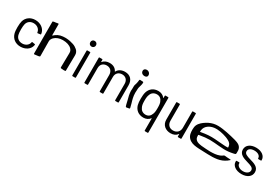

<svg xmlns="http://www.w3.org/2000/svg" viewBox="66 -1900 4698 3267"><g transform="rotate(30 2415.0 -266.5)"><path d="M259 8C357 8 435 -45 455 -122C457 -130 458 -137 459 -142C460 -149 456 -152 450 -153L401 -161C395 -162 390 -160 389 -153C389 -152 389 -151 388 -149V-145C376 -93 326 -54 259 -54C191 -54 145 -94 132 -152C127 -172 123 -205 123 -254C123 -299 127 -334 132 -355C145 -412 191 -452 259 -452C328 -452 377 -410 388 -361L391 -346C392 -340 396 -336 402 -337L452 -344C458 -345 462 -348 461 -355C460 -363 458 -373 455 -385C435 -456 360 -514 259 -514C162 -514 89 -459 65 -377C57 -346 52 -310 52 -255C52 -204 55 -165 65 -131C90 -47 161 8 259 8Z M633.3 -442.7C633.3 -445.6 633.3 -448.5 633.3 -451.3C633.3 -453.1 633.3 -454.9 633.3 -456.6C633.3 -458.8 633.3 -460.9 633.3 -463C633.5 -470.1 633.3 -476.7 633.3 -483.5C633.1 -502.5 632.9 -515.4 632.9 -534.5C632.9 -537.9 633 -541.2 633 -544.6V-550.6C633 -553.7 632.9 -556.8 632.9 -559.9C632.9 -574.5 632.7 -589.6 632.7 -604.3C632.7 -607.5 632.7 -610.7 632.6 -613.8C632.6 -622.5 632.5 -629.6 632.5 -639C632.5 -642.8 632.7 -646.7 632.7 -650.7C632.7 -656.2 623 -656.7 617.8 -655.8C603.3 -653.6 588.8 -650.6 574 -648.3C559.3 -646 538.6 -646.3 526.1 -640C519.5 -636.6 520.6 -629.3 520.6 -619.9C520.6 -614.7 520.7 -609.5 520.7 -604.3C520.7 -586.9 520.4 -569.2 520.4 -552C520.4 -548.2 520.5 -544.3 520.5 -540.5C520.5 -536.7 520.4 -532.9 520.4 -529.1V-477.1C520.4 -471 520.3 -465 520.3 -459C520.3 -452.6 520.4 -446.1 520.4 -439.6C520.4 -432.2 520.3 -424.8 520.3 -417.5V-376C520.3 -358.2 520.4 -340.4 520.4 -322.7V-282.4C520.5 -278.9 520.5 -275.4 520.5 -271.9V-255.5C520.5 -252.4 520.6 -249.4 520.6 -246.3C520.6 -243.3 520.5 -240.4 520.5 -237.4C520.5 -229.4 520.7 -221.1 520.7 -212.9C520.7 -204.1 520.7 -195.3 520.7 -186.5C520.7 -167.6 520.8 -148.6 520.8 -129.8C520.8 -122.6 521.1 -115.2 521.1 -108.3C521.1 -104.9 521.1 -101.6 521.1 -98.2C521.1 -75.9 521.2 -53 521.2 -31.2C521.3 -22.6 521.5 -13.7 521.5 -4.9C521.5 0.4 528 2.8 532.9 2.6C546 2.2 558.5 -0.2 570.7 -2.1C589.3 -4.9 617.7 -5.1 632.2 -14.8C635.7 -17.2 640.1 -27.7 636.5 -33.8C637.5 -38.3 636.6 -43.1 636.6 -47.6C636.6 -50.1 636.7 -52.5 636.7 -55C636.7 -57.8 636.6 -60.6 636.6 -63.6C636.5 -68.9 636.2 -74.7 636.2 -79.8C636.2 -85.3 636.1 -90.4 636.1 -95.9C636.1 -115.6 635.3 -136 635.7 -156.8C634.7 -158.5 635.5 -164 635.4 -166.9V-172.9C635.4 -174.8 635.4 -176.6 635.4 -178.4C635.4 -180.5 635.5 -182.5 635.5 -184.6C635.5 -187.8 634.4 -193.7 635.6 -195.8C634.4 -197 635.1 -202.7 635.1 -205.6C635.1 -210.8 635 -216.3 635 -221.7C635 -227.4 635 -233 634.9 -238.6C634.9 -250.5 634.4 -264.4 634.7 -277.9C634.7 -280.4 634.5 -282.7 634.5 -285.1C634.5 -286.9 634.3 -288.6 634.3 -290.3C634.3 -293.7 634.4 -297.1 634.5 -300.5C634.5 -302.1 634.2 -303.8 634.2 -305.3C634.2 -308 634.1 -310.3 634.1 -313C634.1 -326.4 637.1 -339.8 641.4 -349.3C645.4 -358.6 650.1 -366.1 655.3 -374C659.5 -380.4 665.5 -386.7 671.1 -392C709.3 -427.5 761.2 -450.9 834.3 -450.9C906.5 -450.9 971.1 -431.5 1007.5 -392.7C1025.3 -373.8 1038.8 -353.3 1038.5 -316.1C1038 -225 1034.7 -133.4 1034.2 -40.8C1034.2 -40.1 1034.2 -39.4 1034.2 -38.8C1033.9 -25.9 1035.3 -20.1 1047 -19.1C1063.9 -17.7 1137.2 -6.9 1136.1 -24.6C1135 -40.8 1136.4 -57.1 1136.6 -73.9C1136.6 -75.1 1136.8 -76.3 1136.8 -77.5C1136.8 -90.5 1137.2 -103.4 1137.2 -116.4C1137.2 -121 1137.1 -125.6 1137.1 -130.2C1137.1 -131.2 1137.4 -132.3 1137.4 -133.3C1137.5 -141.1 1137.8 -148.9 1137.8 -156.4C1137.8 -159.9 1137.6 -163.5 1137.6 -167.1C1137.6 -168 1137.8 -169.1 1137.8 -170.2C1138 -177.3 1138.3 -184.2 1138.3 -190.6C1138.3 -193.9 1138.6 -197.1 1138.6 -200.1C1138.6 -202.8 1138.5 -205.4 1138.5 -208C1138.5 -217.1 1138.8 -226.5 1139 -235.6C1139 -238.9 1139 -242.4 1139 -245.9C1139 -248.9 1139.2 -251.8 1139.2 -254.7C1139.3 -257 1139.2 -259.2 1139.1 -261.5C1139.1 -267.4 1139.2 -274.1 1139.8 -280.6C1139.8 -280.9 1139.8 -281.2 1139.8 -281.5C1139.8 -283.8 1139.8 -286.1 1139.8 -288.4C1139.8 -295.1 1140.1 -301.4 1140.1 -308.3C1140 -313.5 1140.3 -318.7 1140.4 -323.6C1140.4 -324.6 1140.4 -325.6 1140.4 -326.5C1142.8 -372.6 1121.8 -407.8 1097.2 -429C1073.2 -449.8 1044.8 -467.8 1011.4 -478.9C969.3 -492.6 924.7 -503.5 870.7 -506.1H870C863 -506.5 856.1 -506.8 848.7 -506.8C832.4 -506.8 817.6 -505.3 802.9 -504.3C733.5 -499.2 680.5 -467.5 641.6 -430.2C639.5 -428.3 637.3 -427.4 634.4 -428.7C634 -430.3 633.4 -432 633.4 -434.3C633.4 -437.2 633.3 -440 633.3 -442.7Z M1309 -598C1341 -598 1365 -622 1365 -654C1365 -687 1341 -710 1309 -710C1276 -710 1253 -687 1253 -654C1253 -622 1276 -598 1309 -598ZM1281 -1H1332C1338 -1 1342 -5 1342 -11V-497C1342 -503 1338 -507 1332 -507H1281C1275 -507 1271 -503 1271 -497V-11C1271 -5 1275 -1 1281 -1Z M2022 -513C1957 -513 1899 -488 1869 -431C1867 -428 1865 -428 1864 -431C1839 -484 1788 -513 1720 -513C1664 -513 1616 -494 1586 -455C1583 -452 1581 -453 1581 -456V-496C1581 -502 1577 -506 1571 -506H1520C1514 -506 1510 -502 1510 -496V-10C1510 -4 1514 0 1520 0H1571C1577 0 1581 -4 1581 -10V-333C1581 -406 1627 -451 1697 -451C1766 -451 1811 -405 1811 -331V-10C1811 -4 1815 0 1821 0H1872C1878 0 1882 -4 1882 -10V-333C1882 -406 1930 -451 2000 -451C2068 -451 2114 -405 2114 -331V-10C2114 -4 2118 0 2124 0H2174C2180 0 2184 -4 2184 -10V-345C2184 -450 2121 -513 2022 -513Z M2266.2 -282.7C2268.8 -221 2280.5 -170.3 2295.2 -121.7C2306.3 -85 2310.7 -41.4 2325.8 -5.2C2331 7.2 2357.1 -1.7 2369.5 -3.7C2388 -6.5 2406.5 -4.9 2401 -24.9C2394.2 -50.3 2388.8 -77.3 2381.2 -102.6C2363.6 -160.7 2346.4 -216.7 2346 -292C2346 -316.2 2350.3 -339.8 2349 -363.8C2348 -381.3 2353.8 -397.1 2357.7 -412.8C2365.1 -443.6 2378.5 -474.1 2376 -510C2375.2 -522.3 2351.2 -519.6 2338.2 -520.1C2321.8 -520.9 2298.3 -526.8 2296.9 -511.4C2294.6 -482.6 2290.5 -460 2284.2 -436.1C2279 -415.3 2267 -390.8 2269.2 -368C2271.2 -346.6 2267.8 -326.1 2267.6 -304C2267.6 -297.2 2266.4 -290.6 2266.2 -282.7ZM2393.1 -659.5C2393.7 -704.5 2346.9 -740.4 2297.8 -722.5C2259.7 -708.5 2260.5 -657.6 2287.1 -632.9C2318.6 -603.3 2395.2 -606.4 2393.1 -659.5Z M2807 -496V-454C2807 -451 2805 -450 2802 -453C2773 -492 2728 -514 2675 -514C2580 -514 2516 -461 2491 -380C2481 -345 2477 -304 2477 -253C2477 -203 2480 -163 2489 -129C2513 -46 2577 8 2675 8C2728 8 2773 -14 2802 -53C2805 -56 2807 -55 2807 -52V184C2807 190 2811 194 2817 194H2868C2874 194 2878 190 2878 184V-496C2878 -502 2874 -506 2868 -506H2817C2811 -506 2807 -502 2807 -496ZM2787 -129C2772 -85 2735 -54 2682 -54C2628 -54 2588 -84 2571 -127C2557 -154 2549 -184 2549 -253C2549 -318 2555 -347 2567 -374C2582 -421 2625 -452 2682 -452C2737 -452 2773 -420 2789 -375C2801 -349 2806 -319 2806 -253C2806 -186 2800 -156 2787 -129Z M3346 -496V-179C3346 -105 3297 -55 3221 -55C3148 -55 3103 -104 3103 -179V-496C3103 -502 3099 -506 3093 -506H3042C3036 -506 3032 -502 3032 -496V-158C3032 -51 3113 7 3208 7C3269 7 3314 -15 3341 -55C3343 -58 3346 -56 3346 -53V-10C3346 -4 3350 0 3356 0H3407C3413 0 3417 -4 3417 -10V-496C3417 -502 3413 -506 3407 -506H3356C3350 -506 3346 -502 3346 -496Z M3948.8 -61.1C3948.8 -61.8 3870.5 -64.3 3863.7 -65C3833.8 -66.9 3803.8 -68.2 3774.1 -72.1C3759 -74 3743.8 -75.9 3729.3 -79.8C3715.2 -83.4 3700.3 -87.2 3687.5 -94C3675.2 -100.4 3663.6 -108.5 3654.6 -119.1C3645.9 -129.8 3638.5 -142.6 3635.9 -156.2C3634.6 -163.3 3634 -170 3633.6 -177.1C3633.6 -181 3633 -185.2 3633 -189.1C3633 -192.3 3633 -195.8 3632.7 -199C3632.4 -201.9 3632.4 -205.2 3634.9 -206.8C3637.2 -208.4 3640.7 -208.7 3643.6 -209.4C3651.4 -210.6 3658.8 -211.9 3666.5 -213.2C3726.8 -223.5 3787.3 -230.9 3848.9 -230.9C3910.1 -230.9 3971.4 -223.5 4032.6 -218.7C4062.5 -216.1 4092.8 -213.9 4123.1 -212.9C4153.4 -211.6 4184 -212.6 4214.3 -215.5C4244.6 -218.4 4274.9 -223.5 4304.9 -229.7C4312.3 -231.3 4319.4 -232.9 4326.8 -234.5C4333.6 -236.1 4340.3 -238 4346.1 -241.9C4350.6 -245.1 4352.6 -249.3 4352.6 -254.8C4352.6 -261.9 4353.5 -269 4353.9 -276.1C4354.5 -290.9 4354.8 -304.7 4353.2 -319.2C4351.6 -332.5 4348.4 -345.3 4342.9 -357.6C4332.9 -380.1 4315.5 -399.2 4293.9 -411.4C4287.8 -414.9 4281.4 -418.2 4274.9 -421.4C4268.5 -424.6 4261.7 -427.2 4254.9 -429.8C4241.1 -434.9 4227.2 -439.4 4213 -443.6C4184 -452.3 4153.7 -459.1 4124.1 -466.2C4064.5 -480.4 4004.5 -492.6 3944 -501C3884.3 -509.4 3823.1 -512.9 3763.8 -499.4C3705.5 -486.2 3651.7 -458.4 3603.7 -423C3580.1 -405.6 3558.2 -385.9 3540.2 -363.1C3522.5 -340.5 3509.9 -314.1 3505.4 -285.4C3500.6 -255.4 3501.5 -225.1 3503.1 -195.2C3504.7 -166.2 3511.5 -136.5 3525.7 -110.7C3538.9 -86.3 3559.2 -65.3 3582.7 -50.2C3607.5 -34.1 3635.6 -24.7 3664.3 -18.9C3724.8 -6.7 3787.7 -7.6 3849.2 -4.7C3879.2 -3.4 3909.5 -2.5 3939.8 -1.5C3969.7 -0.2 3999.7 0.4 4029.4 -1.2C4059.6 -2.8 4089.6 -4.7 4119.6 -9.6C4149.6 -14.1 4178.2 -22.8 4206.3 -33.7C4233.7 -44.7 4259.8 -59.2 4283.6 -76.6C4295.2 -85 4306.5 -93.7 4316.8 -103.7C4318.7 -105.6 4322.9 -109.1 4322.6 -112C4322.3 -114.6 4318.1 -115.6 4315.8 -116.2C4308.7 -118.2 4301 -117.2 4293.9 -117.5C4278.8 -118.2 4263.3 -118.5 4248.2 -120.1C4240.7 -120.7 4233.3 -121.4 4225.9 -122.3C4218.2 -123.3 4210.8 -124.9 4203 -124.6C4196.3 -124.3 4189.5 -123 4183.7 -119.1C4177.6 -114.9 4172.1 -110.1 4166 -106.2C4154.1 -98.2 4140.5 -91.7 4127.3 -86.6C4099.3 -75.6 4070.3 -69.8 4040.6 -66C4010 -62.1 3979.4 -61.8 3948.8 -61.1ZM4138 -269.9C4127.3 -270.3 4116.7 -270.6 4105.7 -271.2C4062.9 -273.2 4020 -277 3977.2 -280.9C3934.3 -285.1 3891.1 -288.3 3847.9 -288.3C3805.1 -288.3 3762.2 -285.1 3719.7 -279.3C3698.1 -276.4 3676.8 -272.5 3655.6 -269C3650.7 -268 3645.6 -267.4 3640.7 -266.4C3637.2 -265.7 3631.7 -264.1 3631.4 -269.3C3631.1 -274.1 3632.4 -279.6 3632.7 -284.4C3633 -289.6 3633.6 -294.7 3634.3 -299.9C3637.2 -319.9 3643.3 -339.2 3653.9 -356.6C3664.6 -373.4 3678.4 -388.5 3694.2 -400.4C3727.1 -425.6 3767.1 -440.4 3808 -445.9C3849.9 -451.4 3892.4 -447.8 3934 -440.7C3975.9 -433.6 4017.1 -421.7 4057.1 -407.5C4076.7 -400.4 4095.7 -391.4 4113.8 -381.4C4130.9 -372.1 4147 -360.8 4159.2 -345.3C4165.3 -337.6 4170.2 -328.9 4173.4 -319.9C4176.9 -309.9 4178.6 -299.6 4179.8 -289.3C4180.2 -286.7 4180.2 -284.1 4180.5 -281.5C4180.5 -279.6 4181.5 -276.7 4180.8 -274.8C4179.8 -270.6 4172.1 -270.3 4168.6 -270.3C4165.7 -270.3 4138 -270.6 4138 -269.9Z M4601 5C4713 5 4787 -52 4787 -138C4787 -237 4690 -264 4605 -288C4537 -308 4483 -326 4483 -376C4483 -424 4529 -453 4596 -453C4670 -453 4715 -417 4715 -373V-370C4715 -364 4719 -360 4725 -360H4773C4779 -360 4783 -364 4783 -370V-373C4783 -452 4709 -511 4597 -511C4489 -511 4414 -457 4414 -371C4414 -276 4506 -247 4592 -222C4658 -202 4716 -187 4716 -133C4716 -86 4670 -50 4600 -50C4528 -50 4479 -90 4479 -132V-140C4479 -146 4475 -150 4469 -150H4421C4415 -150 4411 -146 4411 -140V-128C4411 -55 4486 5 4601 5Z"/></g></svg>

Font: Elastic
Style: elastic
Weight: 400
Designer: Jeremy Tribby
Foundry: Tribby Type
Version: Version 1.422;hotconv 1.0.109;makeotfexe 2.5.65596